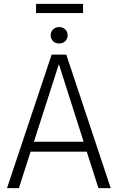

<svg xmlns="http://www.w3.org/2000/svg" viewBox="-20 -965 605 985"><path d="M425 -187H137L77 0H16L245 -685H320L548 0H485ZM409 -238 282 -636 154 -238ZM327 -784Q327 -766 315 -754Q303 -742 283 -742Q264 -742 252 -754Q240 -766 240 -784Q240 -802 252 -814Q264 -826 283 -826Q303 -826 315 -814Q327 -802 327 -784ZM165 -898V-945H406V-898Z"/></svg>

Font: Fira Sans Light
Style: Regular
Weight: 300
Designer: bBox Type GmbH & Carrois Corporate GbR & Edenspiekermann AG
Foundry: bBox Type GmbH & Carrois Corporate GbR & Edenspiekermann AG
Version: Version 4.301